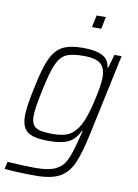

<svg xmlns="http://www.w3.org/2000/svg" viewBox="-115 -766 741 1032"><g transform="rotate(10 256.0 -249.5)"><path d="M-17 196 -8 156Q84 162 145 162Q216 162 253 144.5Q290 127 308 92Q326 57 344 -12Q359 -69 361 -78H357Q334 -29 296 -11Q258 7 192 7Q136 7 103.5 -3Q71 -13 56 -37Q41 -61 41 -105Q41 -153 63 -255Q85 -366 109.5 -420.5Q134 -475 174 -496.5Q214 -518 286 -518Q353 -518 390 -500Q427 -482 433 -437H437L458 -510H497L404 -74Q380 39 355 95.5Q330 152 284 177.5Q238 203 152 203Q58 203 -17 196ZM348 -108Q373 -151 394.5 -243.5Q416 -336 416 -380Q416 -432 388.5 -454Q361 -476 298 -476Q233 -476 201.5 -461Q170 -446 150 -401Q130 -356 109 -255Q87 -154 87 -113Q87 -80 98.5 -63Q110 -46 135 -40Q160 -34 206 -34Q263 -34 294 -51Q325 -68 348 -108ZM313 -636 327 -702H377L364 -636Z"/></g></svg>

Font: Saira Semi Condensed ExtraLight
Style: Italic
Weight: 200
Width: 4
Italic angle: -12°
Designer: Hector Gatti with collaboration of the Omnibus-Type team
Foundry: Omnibus-Type
Version: Version 1.001; ttfautohint (v1.8)